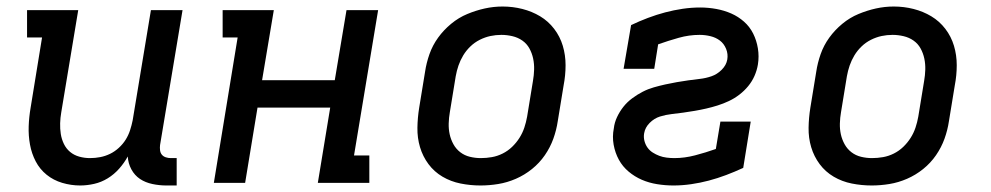

<svg xmlns="http://www.w3.org/2000/svg" viewBox="-20 -561 3040 589"><path d="M226 8Q198 8 171 0Q144 -8 123 -25Q102 -42 89.5 -66Q77 -90 72 -117.5Q67 -145 68 -173.5Q69 -202 74 -231L109 -446H63V-530H220L168 -217Q165 -200 164.5 -183Q164 -166 166.5 -150Q169 -134 176 -119.5Q183 -105 195 -95Q207 -85 223 -80.5Q239 -76 256 -76Q272 -76 287.5 -79Q303 -82 317.5 -89Q332 -96 344.5 -107.5Q357 -119 365.5 -132.5Q374 -146 379 -161.5Q384 -177 387 -192L443 -530H540L471 -116Q470 -108 471 -100Q472 -92 476.5 -86.5Q481 -81 488.5 -78.5Q496 -76 504 -76H522V8H490Q469 8 447.5 3.5Q426 -1 409.5 -12Q393 -23 383 -41.5Q373 -60 372 -81Q361 -61 345.5 -43.5Q330 -26 310.5 -14Q291 -2 269 3Q247 8 226 8Z M636 0 709 -446H663V-530H820L784 -315H1007L1043 -530H1140L1066 -84H1113V0H955L993 -231H770L732 0Z M1454 8Q1423 8 1393 2Q1363 -4 1337.5 -19Q1312 -34 1294.5 -57.5Q1277 -81 1268.5 -109.5Q1260 -138 1260.5 -169Q1261 -200 1266 -231L1284 -341Q1288 -368 1297.5 -395Q1307 -422 1324 -445.5Q1341 -469 1364 -488Q1387 -507 1413.5 -518Q1440 -529 1467 -535Q1494 -541 1522 -541Q1553 -541 1582.5 -533.5Q1612 -526 1637 -511Q1662 -496 1680 -472.5Q1698 -449 1706.5 -420.5Q1715 -392 1715 -361Q1715 -330 1709 -299L1691 -189Q1687 -162 1677.5 -135.5Q1668 -109 1651.5 -85Q1635 -61 1612 -42.5Q1589 -24 1562.5 -12.5Q1536 -1 1508.5 3.5Q1481 8 1454 8ZM1455 -76Q1472 -76 1489 -79Q1506 -82 1522 -90Q1538 -98 1551 -110.5Q1564 -123 1573.5 -138Q1583 -153 1588.5 -169.5Q1594 -186 1597 -203L1615 -313Q1618 -330 1618.5 -347.5Q1619 -365 1615.5 -381.5Q1612 -398 1604 -412.5Q1596 -427 1582.5 -436.5Q1569 -446 1552 -450Q1535 -454 1518 -454Q1501 -454 1484.5 -450.5Q1468 -447 1452 -439Q1436 -431 1423 -418.5Q1410 -406 1401 -391Q1392 -376 1386.5 -360Q1381 -344 1378 -327L1360 -217Q1357 -200 1356.5 -182.5Q1356 -165 1359.5 -149Q1363 -133 1371 -118.5Q1379 -104 1392 -94Q1405 -84 1421.5 -80Q1438 -76 1455 -76Q1455 -76 1455 -76Q1455 -76 1455 -76Z M2046 8Q2021 8 1996 4Q1971 0 1949 -9.5Q1927 -19 1908.5 -34.5Q1890 -50 1878.5 -71Q1867 -92 1862.5 -117Q1858 -142 1863 -167Q1865 -185 1873 -202Q1881 -219 1892.5 -233.5Q1904 -248 1919.5 -259.5Q1935 -271 1951.5 -279.5Q1968 -288 1985.5 -293Q2003 -298 2021 -302Q2039 -306 2056.5 -309Q2074 -312 2091.5 -314.5Q2109 -317 2127 -319Q2145 -321 2162.5 -327Q2180 -333 2194 -347Q2208 -361 2211 -378Q2214 -395 2207.5 -411Q2201 -427 2188.5 -436.5Q2176 -446 2159.5 -450Q2143 -454 2126 -454Q2094 -454 2062 -445Q2030 -436 1999 -425L1987 -350H1893L1916 -484Q1941 -496 1967.5 -506Q1994 -516 2020.5 -523Q2047 -530 2074 -534Q2101 -538 2128 -538Q2153 -538 2177.5 -533.5Q2202 -529 2223.5 -519.5Q2245 -510 2262.5 -494.5Q2280 -479 2290.5 -458Q2301 -437 2305 -412.5Q2309 -388 2305 -363Q2302 -345 2294.5 -328Q2287 -311 2275 -296.5Q2263 -282 2248 -270.5Q2233 -259 2216 -251Q2199 -243 2181.5 -237.5Q2164 -232 2146.5 -228Q2129 -224 2111.5 -221Q2094 -218 2076 -215.5Q2058 -213 2040 -211Q2022 -209 2004.5 -203.5Q1987 -198 1973 -184Q1959 -170 1956 -152Q1954 -140 1957 -128.5Q1960 -117 1966.5 -108Q1973 -99 1982.5 -93Q1992 -87 2002.5 -83Q2013 -79 2025 -77.5Q2037 -76 2049 -76Q2080 -76 2112.5 -84.5Q2145 -93 2176 -104L2190 -188H2283L2260 -46Q2234 -34 2207.5 -24Q2181 -14 2154.5 -7Q2128 0 2100.5 4Q2073 8 2046 8Z M2654 8Q2623 8 2593 2Q2563 -4 2537.5 -19Q2512 -34 2494.5 -57.5Q2477 -81 2468.5 -109.5Q2460 -138 2460.5 -169Q2461 -200 2466 -231L2484 -341Q2488 -368 2497.5 -395Q2507 -422 2524 -445.5Q2541 -469 2564 -488Q2587 -507 2613.5 -518Q2640 -529 2667 -535Q2694 -541 2722 -541Q2753 -541 2782.5 -533.5Q2812 -526 2837 -511Q2862 -496 2880 -472.5Q2898 -449 2906.5 -420.5Q2915 -392 2915 -361Q2915 -330 2909 -299L2891 -189Q2887 -162 2877.5 -135.5Q2868 -109 2851.5 -85Q2835 -61 2812 -42.5Q2789 -24 2762.5 -12.5Q2736 -1 2708.5 3.5Q2681 8 2654 8ZM2655 -76Q2672 -76 2689 -79Q2706 -82 2722 -90Q2738 -98 2751 -110.5Q2764 -123 2773.5 -138Q2783 -153 2788.5 -169.5Q2794 -186 2797 -203L2815 -313Q2818 -330 2818.5 -347.5Q2819 -365 2815.5 -381.5Q2812 -398 2804 -412.5Q2796 -427 2782.5 -436.5Q2769 -446 2752 -450Q2735 -454 2718 -454Q2701 -454 2684.5 -450.5Q2668 -447 2652 -439Q2636 -431 2623 -418.5Q2610 -406 2601 -391Q2592 -376 2586.5 -360Q2581 -344 2578 -327L2560 -217Q2557 -200 2556.5 -182.5Q2556 -165 2559.5 -149Q2563 -133 2571 -118.5Q2579 -104 2592 -94Q2605 -84 2621.5 -80Q2638 -76 2655 -76Q2655 -76 2655 -76Q2655 -76 2655 -76Z"/></svg>

Font: Iosevka Curly Slab MdEx
Style: Italic
Weight: 500
Width: 7
Italic angle: -9°
Monospace: yes
Designer: Belleve Invis
Foundry: Belleve Invis
Version: Version 11.0.0; ttfautohint (v1.8.3)